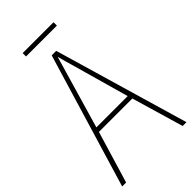

<svg xmlns="http://www.w3.org/2000/svg" viewBox="-254 -895 963 963"><g transform="rotate(-45 228.0 -413.0)"><path d="M120 -826V-802H339V-826ZM118 -301 206 -603Q212 -625 218.5 -645.5Q225 -666 231 -689Q237 -664 243 -644Q249 -624 255 -603L340 -301ZM456 0 247 -715H215L0 0H28L111 -276H348L429 0Z"/></g></svg>

Font: Noto Sans Display SemiCondensed Thin
Style: Regular
Weight: 250
Width: 4
Designer: Monotype Design team
Foundry: Monotype Imaging Inc.
Version: 1.000